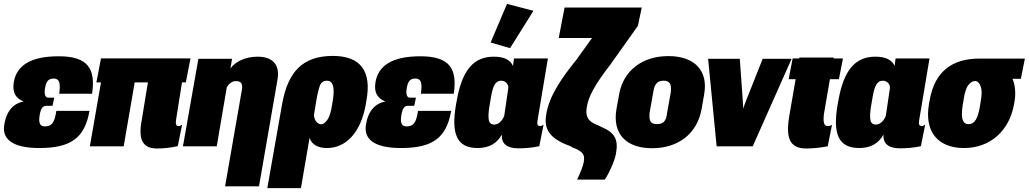

<svg xmlns="http://www.w3.org/2000/svg" viewBox="-52 -746 5246 979"><path d="M148.4 8.8C311 8.8 380.4 -43.9 404.3 -180.7H235.4C225.6 -118.2 211.4 -101.6 176.3 -101.6C154.3 -101.6 144 -115.2 149.4 -153.8C152.3 -173.8 156.7 -188 162.1 -195.3C167.5 -202.6 174.8 -206.5 183.6 -206.5H215.8L224.6 -248H194.3C178.7 -248 172.9 -264.6 177.2 -293.9C182.6 -326.7 191.4 -345.7 222.2 -345.7C235.8 -345.7 245.1 -339.8 249.5 -328.1C253.9 -316.4 253.9 -296.4 250 -268.1H417.5C436.5 -395.5 396.5 -459.5 246.6 -459C102.5 -459 32.7 -410.6 18.6 -328.1C9.8 -276.4 25.9 -245.6 68.8 -228.5C23.9 -220.7 -17.6 -188 -29.8 -112.3C-43.5 -40.5 5.9 8.8 148.4 8.8Z M746.6 11.2C782.2 11.2 818.8 7.3 854.5 -1L876.5 -110.4C868.2 -104.5 864.3 -103 856.9 -103C851.6 -103 848.1 -106 846.2 -111.8C843.8 -117.2 843.8 -126 846.2 -137.7L876 -325.7H895.5L919.4 -448.2H462.9L439.5 -325.7H462.9L406.2 0H578.6L634.8 -325.7H702.1L671.4 -137.7C651.4 -34.7 674.3 9.8 746.6 11.2Z M1095.7 204.1H1268.6L1362.3 -336.4C1378.4 -420.9 1333 -457 1262.2 -457C1193.8 -457 1145 -428.2 1123.5 -397.5H1123L1131.3 -446.3H959.5L880.9 0H1053.2L1104.5 -301.8C1115.7 -319.8 1131.3 -332.5 1151.4 -332.5C1173.3 -332.5 1186.5 -322.3 1182.1 -292.5Z M1311 213.4H1482.4L1526.4 -43C1538.6 -6.3 1572.3 8.8 1615.2 8.8C1709.5 8.8 1787.1 -66.4 1813 -213.4L1816.4 -234.4C1843.3 -379.4 1790 -460.9 1645 -460.9C1490.7 -460.9 1415.5 -379.4 1386.2 -213.9ZM1585.9 -112.3C1568.4 -112.3 1550.3 -131.3 1548.8 -159.2L1559.6 -225.6C1565.9 -264.6 1572.8 -292.5 1579.1 -309.6C1585.4 -326.2 1597.7 -334.5 1616.7 -334.5C1629.9 -334.5 1639.6 -326.7 1645 -311.5C1650.4 -296.4 1650.9 -271.5 1645.5 -237.3L1641.1 -210.4C1635.7 -174.3 1627.4 -148.9 1616.7 -134.3C1606 -119.6 1595.7 -112.3 1585.9 -112.3Z M1992.7 8.8C2155.3 8.8 2224.6 -43.9 2248.5 -180.7H2079.6C2069.8 -118.2 2055.7 -101.6 2020.5 -101.6C1998.5 -101.6 1988.3 -115.2 1993.7 -153.8C1996.6 -173.8 2001 -188 2006.3 -195.3C2011.7 -202.6 2019 -206.5 2027.8 -206.5H2060.1L2068.8 -248H2038.6C2022.9 -248 2017.1 -264.6 2021.5 -293.9C2026.9 -326.7 2035.6 -345.7 2066.4 -345.7C2080.1 -345.7 2089.4 -339.8 2093.8 -328.1C2098.1 -316.4 2098.1 -296.4 2094.2 -268.1H2261.7C2280.8 -395.5 2240.7 -459.5 2090.8 -459C1946.8 -459 1877 -410.6 1862.8 -328.1C1854 -276.4 1870.1 -245.6 1913.1 -228.5C1868.2 -220.7 1826.7 -188 1814.5 -112.3C1800.8 -40.5 1850.1 8.8 1992.7 8.8Z M2589.8 10.3C2625.5 10.3 2662.1 7.3 2697.8 -0.5L2719.7 -110.4C2713.4 -106 2708 -103 2701.7 -103C2695.3 -103 2691.4 -105.5 2689.5 -109.9C2687 -114.3 2687 -123 2689.5 -136.2L2741.7 -447.8H2568.8L2563.5 -409.7C2550.8 -439.9 2519.5 -457 2465.3 -457C2361.3 -457 2303.7 -385.7 2276.9 -232.9L2273.9 -216.8C2246.6 -63 2277.3 8.8 2383.3 8.8C2444.3 8.8 2482.9 -16.6 2506.8 -59.6C2504.4 -14.2 2531.2 9.8 2589.8 10.3ZM2468.3 -110.8C2452.6 -110.8 2443.4 -118.7 2440.4 -134.3C2437.5 -149.4 2438.5 -172.9 2443.4 -203.6L2451.2 -248.5C2460.4 -305.2 2472.7 -334.5 2503.9 -334.5C2522.9 -334.5 2540.5 -319.8 2540 -297.9L2519 -155.3C2507.8 -126.5 2487.3 -110.8 2468.3 -110.8ZM2548.8 -500.5 2668 -690.9 2533.2 -726.1 2449.7 -529.3Z M2890.6 169.9H3031.7C3055.2 134.8 3081.1 76.7 3088.4 39.6C3102.1 -34.2 3084 -69.3 3015.6 -98.1L2998.5 -106.9C2961.4 -121.1 2929.7 -137.7 2939.9 -198.2C2947.8 -252.4 2980 -313 3060.1 -416.5L3200.7 -614.3L3220.2 -707.5H2826.7L2796.9 -552.2H2966.8L2886.7 -440.9C2816.9 -354.5 2748.5 -259.3 2733.4 -163.6C2717.8 -80.1 2759.8 -35.2 2858.9 0.5L2866.2 5.4C2921.4 26.4 2931.6 42.5 2924.3 81.5C2919.9 104.5 2908.2 132.3 2890.6 169.9Z M3272.9 9.8C3405.3 9.8 3502.4 -63 3525.4 -189.9L3538.6 -265.6C3560.1 -387.2 3488.3 -460 3356 -460C3224.6 -460 3126.5 -387.2 3105 -265.6L3091.3 -189.9C3069.3 -63 3141.6 9.8 3272.9 9.8ZM3297.4 -113.3C3268.6 -113.3 3255.9 -124.5 3260.3 -171.4L3278.8 -275.4C3284.7 -319.8 3302.2 -334.5 3331.5 -334.5C3360.4 -334.5 3374 -319.8 3368.2 -275.4L3349.6 -171.4C3345.2 -124.5 3326.7 -113.3 3297.4 -113.3Z M3602.1 0H3786.1L3984.4 -446.3H3836.9L3752 -232.4L3745.6 -215.3C3743.2 -209 3740.7 -201.7 3738.8 -193.8H3737.8L3736.3 -215.3C3735.8 -221.7 3735.4 -227.5 3735.4 -233.4L3720.2 -446.3H3558.6Z M4056.6 11.2C4093.8 11.2 4129.4 7.3 4168.5 0L4190.4 -109.4C4183.1 -105 4176.8 -103 4168.9 -103C4159.7 -103 4153.8 -107.4 4150.4 -116.7C4147 -126 4146.5 -141.1 4148.9 -163.1L4179.7 -342.3H4225.6L4246.1 -447.8H4197.8L4198.7 -452.6H4023.9L4022.9 -447.8H3989.7L3969.2 -342.3H4004.9L3973.1 -158.2C3951.7 -37.6 3978 9.8 4056.6 11.2Z M4535.6 10.3C4571.3 10.3 4607.9 7.3 4643.6 -0.5L4665.5 -110.4C4659.2 -106 4653.8 -103 4647.5 -103C4641.1 -103 4637.2 -105.5 4635.3 -109.9C4632.8 -114.3 4632.8 -123 4635.3 -136.2L4687.5 -447.8H4514.6L4509.3 -409.7C4496.6 -439.9 4465.3 -457 4411.1 -457C4307.1 -457 4249.5 -385.7 4222.7 -232.9L4219.7 -216.8C4192.4 -63 4223.1 8.8 4329.1 8.8C4390.1 8.8 4428.7 -16.6 4452.6 -59.6C4450.2 -14.2 4477.1 9.8 4535.6 10.3ZM4414.1 -110.8C4398.4 -110.8 4389.2 -118.7 4386.2 -134.3C4383.3 -149.4 4384.3 -172.9 4389.2 -203.6L4397 -248.5C4406.2 -305.2 4418.5 -334.5 4449.7 -334.5C4468.8 -334.5 4486.3 -319.8 4485.8 -297.9L4464.8 -155.3C4453.6 -126.5 4433.1 -110.8 4414.1 -110.8Z M4863.3 8.8C4997.6 8.8 5094.2 -79.6 5118.2 -212.9L5121.1 -229C5128.4 -272 5124 -312 5110.8 -344.2H5153.3L5173.8 -447.3H4941.4C4808.6 -447.3 4713.9 -386.7 4688 -232.9L4685.1 -217.3C4659.7 -75.2 4730 8.8 4863.3 8.8ZM4886.7 -112.8C4871.6 -112.8 4861.3 -120.6 4856.4 -135.7C4851.1 -150.9 4851.6 -176.3 4856.9 -211.9L4859.9 -227.1C4865.2 -269.5 4874 -297.9 4886.2 -313C4897.9 -328.1 4911.1 -334.5 4926.3 -332.5C4936 -329.1 4943.8 -319.3 4949.2 -303.2C4954.6 -287.1 4954.6 -263.7 4949.2 -232.9L4946.3 -214.4C4940.9 -176.8 4933.1 -150.9 4923.8 -135.7C4914.6 -120.6 4901.9 -112.8 4886.7 -112.8Z"/></svg>

Font: Roboto Flex Super Cond Black
Style: Italic
Weight: 900
Width: 3
Italic angle: -10°
Designer: Berlow after Robertson
Foundry: Google
Version: Version 3.200;Glyphs 3.3 (3311)